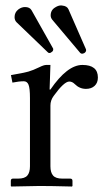

<svg xmlns="http://www.w3.org/2000/svg" viewBox="-20 -679 387 701"><path d="M46.9 -644.5Q58.6 -653.3 71.3 -653.3Q88.4 -653.3 95.2 -641.6L173.3 -502.9Q174.3 -502 174.3 -499Q174.3 -492.2 168.9 -489.3Q165 -485.4 160.6 -485.4Q156.7 -485.4 154.3 -488.3L40.5 -597.7Q33.2 -605 33.2 -616.7Q33.2 -633.8 46.9 -644.5ZM182.1 -652.3Q192.9 -659.2 203.1 -659.2Q206.1 -659.2 207 -658.7Q224.6 -657.2 230 -645L293.9 -499Q294.4 -498 294.4 -495.6Q294.4 -489.7 288.1 -485.4Q283.2 -482.9 279.8 -482.9Q275.9 -482.9 272.9 -485.8L170.9 -606.9Q165 -614.3 165 -622.6Q165 -642.6 182.1 -652.3ZM89.4 -71.8V-320.8Q89.4 -356.9 84.2 -369.6Q79.1 -382.3 66.9 -382.3Q49.3 -382.3 25.4 -377.4L20 -404.8Q65.9 -412.6 83.3 -417.5Q100.6 -422.4 123.5 -433.6Q140.1 -441.9 148.9 -441.9H164.1L161.1 -352.1H164.1Q225.6 -441.9 280.8 -441.9Q337.4 -441.9 337.4 -396Q337.4 -376.5 325.4 -365.5Q313.5 -354.5 293.9 -354.5Q270.5 -354.5 252.9 -372.1Q243.7 -381.3 232.9 -381.3Q213.9 -381.3 175.8 -328.6Q164.1 -312.5 164.1 -293.9V-71.8Q164.1 -49.3 173.8 -38.1Q183.6 -26.9 207 -26.9H236.3Q244.6 -26.9 244.6 -18.6V0L242.7 2Q164.1 0 125 0L21.5 2L19.5 0V-18.6Q19.5 -26.9 27.3 -26.9H46.4Q70.3 -26.9 79.8 -38.1Q89.4 -49.3 89.4 -71.8Z"/></svg>

Font: Libertinage
Style: l
Weight: 400
Designer: OSP
Foundry: OSP
Version: Version 1.0; 2008; OFL relea